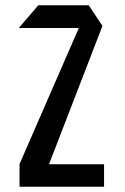

<svg xmlns="http://www.w3.org/2000/svg" viewBox="-20 -707 472 727"><path d="M52 -601V-602L125 -687H316L307 -601ZM152 -50 54 -85V-86L316 -687L368 -609ZM54 0V-85H374V0Z"/></svg>

Font: Foldit
Style: Regular
Weight: 400
Version: Version 1.003